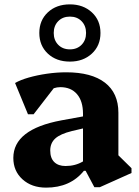

<svg xmlns="http://www.w3.org/2000/svg" viewBox="-20 -844 635 879"><path d="M191 15Q125 15 83 -23Q41 -61 41 -121Q41 -252 261 -293L360 -311V-323Q360 -381 332.5 -413Q305 -445 256 -445Q241 -445 226 -440L134 -321H108L49 -464Q73 -478 111.5 -489Q150 -500 195 -506.5Q240 -513 283 -513Q399 -513 460.5 -465.5Q522 -418 522 -328V-133L582 -74V-52L437 13H412L372 -62H364Q302 15 191 15ZM210 -155Q210 -120 228.5 -102Q247 -84 280 -84Q325 -84 360 -105V-256L309 -244Q256 -231 233 -210Q210 -189 210 -155ZM300 -562Q238 -562 199 -598.5Q160 -635 160 -693Q160 -751 199 -787.5Q238 -824 300 -824Q361 -824 400.5 -787.5Q440 -751 440 -693Q440 -635 400.5 -598.5Q361 -562 300 -562ZM300 -618Q333 -618 353.5 -639Q374 -660 374 -693Q374 -726 353.5 -747Q333 -768 300 -768Q267 -768 246.5 -747Q226 -726 226 -693Q226 -660 246.5 -639Q267 -618 300 -618Z"/></svg>

Font: Platypi
Style: Bold
Weight: 700
Designer: David Sargent
Foundry: Bolt Cutter Type
Version: Version 1.200; ttfautohint (v1.8.4.7-5d5b)